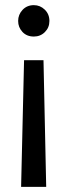

<svg xmlns="http://www.w3.org/2000/svg" viewBox="-20 -522 262 746"><path d="M111.5 -380Q84 -380 67.2 -398Q50.5 -416 50.5 -440.5Q50.5 -465.5 67.8 -483.8Q85 -502 111.5 -502Q136 -502 154 -484.5Q172 -467 172 -440.5Q172 -415 154.5 -397.5Q137 -380 111.5 -380ZM159.5 204H62L73.5 -288H149Z"/></svg>

Font: Acari Sans Neue SemiBold
Style: Regular
Weight: 600
Designer: Alfredo Marco Pradil (font), Cristiano Sobral (main changes)
Foundry: Hanken Design Co. (font), Cristiano Sobral (main changes)
Version: Version 2.459;March 19, 2022;FontCreator 14.0.0.2808 64-bit;